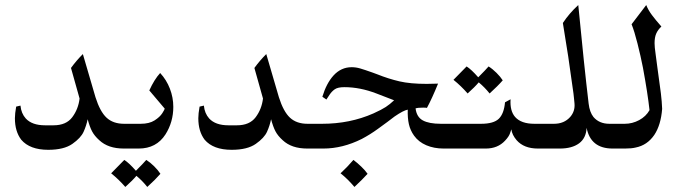

<svg xmlns="http://www.w3.org/2000/svg" viewBox="-20 -588 2701 760"><path d="M358 -203Q376 -146 402 -122Q428 -98 471 -98H502V0H470Q408 0 373 -33Q354 -50 344.5 -68Q335 -86 327 -116Q322 -91 311 -66.5Q300 -42 266.5 -18.5Q233 5 171 5Q98 5 64 -35Q39 -68 39 -120Q39 -138 44 -166L61 -170Q64 -139 82 -119Q107 -92 158 -92H192Q242 -92 266 -124Q290 -156 295 -198L261 -319Q282 -348 308 -374Z M615 100Q596 122 563 152Q544 128 520 108Q504 127 476 152Q450 122 420 98Q458 60 472 45Q491 57 518 88Q548 58 559 45Q575 55 590.5 70.5Q606 86 615 100Z M666 -165Q666 -105 635 -56Q599 0 529 0H482Q461 0 447 -14.5Q433 -29 433 -50Q433 -71 446.5 -84.5Q460 -98 482 -98H537Q571 -98 592 -111.5Q613 -125 622.5 -140Q632 -155 632 -158L571 -230Q591 -274 614 -299Q639 -272 652.5 -237Q666 -202 666 -165Z M1084 -203Q1102 -146 1128 -122Q1154 -98 1197 -98H1228V0H1196Q1134 0 1099 -33Q1080 -50 1070.5 -68Q1061 -86 1053 -116Q1048 -91 1037 -66.5Q1026 -42 992.5 -18.5Q959 5 897 5Q824 5 790 -35Q765 -68 765 -120Q765 -138 770 -166L787 -170Q790 -139 808 -119Q833 -92 884 -92H918Q968 -92 992 -124Q1016 -156 1021 -198L987 -319Q1008 -348 1034 -374Z M1435 100Q1415 122 1383 152Q1356 120 1328 98Q1354 74 1379 45Q1395 57 1410.5 72Q1426 87 1435 100Z M1670 -161Q1666 -162 1655 -162Q1634 -162 1625 -159Q1629 -125 1653.5 -111.5Q1678 -98 1725 -98H1848V0H1736Q1698 0 1667.5 -13Q1637 -26 1619 -51Q1604 -72 1598.5 -96.5Q1593 -121 1594 -154Q1577 -151 1542 -127L1513 -105Q1506 -100 1476 -78Q1446 -56 1412 -38Q1336 0 1260 0H1208Q1187 0 1173 -14.5Q1159 -29 1159 -49Q1159 -69 1173.5 -83.5Q1188 -98 1208 -98H1255Q1365 -98 1458 -139Q1491 -154 1507 -164.5Q1523 -175 1540 -191Q1535 -193 1470 -218Q1405 -243 1343 -243Q1317 -243 1305 -234.5Q1293 -226 1284.5 -213Q1276 -200 1272 -194L1256 -205Q1272 -258 1300 -289Q1330 -322 1372 -322Q1389 -322 1406 -317Q1423 -312 1454 -301L1473 -294Q1518 -276 1561 -266Q1604 -256 1669 -256L1714 -257Q1690 -198 1670 -161Z M1970 -270Q1951 -248 1918 -218Q1899 -242 1875 -262Q1859 -243 1831 -218Q1805 -248 1775 -272Q1813 -310 1827 -325Q1846 -313 1873 -282Q1903 -312 1914 -325Q1930 -315 1945.5 -299.5Q1961 -284 1970 -270Z M2019 -125Q2043 -98 2095 -98H2149V0H2109Q2054 0 2025 -33Q2007 -54 2004 -76Q2003 -74 1999 -61Q1995 -48 1979 -31Q1950 0 1903 0H1827Q1807 0 1792.5 -14.5Q1778 -29 1778 -50Q1778 -70 1792.5 -84Q1807 -98 1827 -98H1884Q1934 -98 1954.5 -118Q1975 -138 1979 -183L2001 -195Q1998 -149 2019 -125Z M2443 0H2405Q2318 0 2302 -82Q2300 -41 2272 -20.5Q2244 0 2196 0H2128Q2109 0 2094 -14.5Q2079 -29 2079 -49Q2079 -69 2093.5 -83.5Q2108 -98 2128 -98H2173Q2213 -98 2237 -125Q2257 -148 2254 -179Q2253 -190 2252 -199.5Q2251 -209 2250 -218L2247 -239Q2231 -360 2208 -497Q2233 -535 2269 -568Q2292 -329 2310 -178Q2314 -144 2329 -125Q2352 -98 2392 -98H2443Z M2571 -417 2572 -399 2575 -375Q2581 -328 2582 -322Q2592 -252 2596 -218.5Q2600 -185 2601 -157Q2596 -93 2570 -54Q2542 -13 2496 -4Q2480 0 2454 0H2422Q2401 0 2387 -13Q2373 -26 2373 -48Q2373 -68 2385.5 -83Q2398 -98 2422 -98H2453Q2483 -98 2510 -112.5Q2537 -127 2551 -152Q2544 -217 2525 -320Q2516 -366 2503.5 -415.5Q2491 -465 2480 -492L2538 -568Q2546 -548 2560.5 -528.5Q2575 -509 2598 -483Q2584 -470 2577.5 -455Q2571 -440 2571 -417Z"/></svg>

Font: Mirza
Style: Regular
Weight: 400
Designer: Arabic design by Kourosh Beigpour, Latin design by Eduardo Tunni, engineering by Lasse Fister
Version: Version 1.000